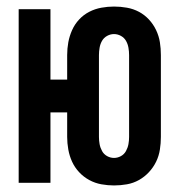

<svg xmlns="http://www.w3.org/2000/svg" viewBox="-20 -558 540 586"><path d="M328 8Q348 8 367.5 4.5Q387 1 404 -8.5Q421 -18 434.5 -32.5Q448 -47 456.5 -64.5Q465 -82 468 -101.5Q471 -121 471 -140V-390Q471 -410 468 -429Q465 -448 456.5 -466Q448 -484 434.5 -498.5Q421 -513 404 -522Q387 -531 367.5 -534.5Q348 -538 328 -538Q309 -538 289.5 -534.5Q270 -531 252.5 -522Q235 -513 221.5 -498.5Q208 -484 200 -466Q192 -448 188.5 -429Q185 -410 185 -390V-315H134V-530H37V0H134V-215H185V-140Q185 -121 188.5 -101.5Q192 -82 200 -64.5Q208 -47 221.5 -32.5Q235 -18 252.5 -8.5Q270 1 289.5 4.5Q309 8 328 8ZM328 -76Q317 -76 307 -81.5Q297 -87 291.5 -97Q286 -107 284 -118Q282 -129 282 -140V-390Q282 -401 284 -412.5Q286 -424 291.5 -433.5Q297 -443 307 -448.5Q317 -454 328 -454Q339 -454 349 -448.5Q359 -443 364.5 -433.5Q370 -424 372 -412.5Q374 -401 374 -390V-140Q374 -129 372 -118Q370 -107 364.5 -97Q359 -87 349 -81.5Q339 -76 328 -76Z"/></svg>

Font: Iosevka SS09
Style: Bold
Weight: 700
Monospace: yes
Designer: Belleve Invis
Foundry: Belleve Invis
Version: Version 5.2.1; ttfautohint (v1.8.3)